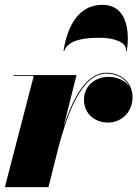

<svg xmlns="http://www.w3.org/2000/svg" viewBox="-20 -768 564 788"><path d="M497 -559H500.5C510.5 -620 510.5 -748 400.5 -748C280.5 -748 250.5 -620 240.5 -559H244C260 -608 336.5 -613 390.5 -613C444.5 -613 502 -596 497 -559ZM118.5 -456.5 0 0H179L219.5 -161.5C251.5 -282.5 310 -466 416.5 -466C459.5 -466 495 -446 511 -412C494 -438.5 461 -452.5 424 -452.5C370.5 -452.5 324.5 -415 324.5 -358.5C324.5 -303.5 367.5 -265 422.5 -265C480.5 -265 524 -309.5 524 -368.5C524 -430.5 477 -469.5 416.5 -469.5C330.5 -469.5 276 -356 241 -247.5L294 -460H35V-456.5Z"/></svg>

Font: Bodoni* 48pt Fatface
Style: Italic
Weight: 900
Italic angle: -13°
Version: Version 2.3